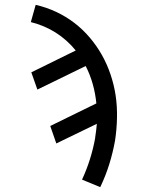

<svg xmlns="http://www.w3.org/2000/svg" viewBox="-20 -558 640 791"><path d="M393 213 318 182Q337 141 350.5 98Q364 55 372 11Q372 10 372 10Q372 10 372 9Q374 -5 376 -19.5Q378 -34 379 -48L212 33L187 -39L377 -132Q373 -173 362 -212Q351 -251 333 -286L134 -189L109 -260L292 -350Q275 -371 254.5 -389.5Q234 -408 210.5 -423Q187 -438 161 -449Q135 -460 107 -467L127 -538Q171 -528 211.5 -509Q252 -490 286.5 -463.5Q321 -437 349.5 -403.5Q378 -370 399.5 -332Q421 -294 435.5 -251Q450 -208 456.5 -164Q463 -120 462 -72.5Q461 -25 454 21Q445 71 430 119Q415 167 393 213Z"/></svg>

Font: Iosevka Slab Extended Oblique
Style: Regular
Weight: 400
Width: 7
Italic angle: -9°
Monospace: yes
Designer: Belleve Invis
Foundry: Belleve Invis
Version: Version 11.1.0; ttfautohint (v1.8.3)